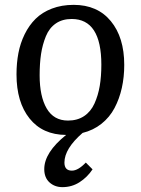

<svg xmlns="http://www.w3.org/2000/svg" viewBox="-20 -541 579 790"><path d="M319.8 5.9Q245.1 70.8 245.1 127.9Q245.1 161.1 275.9 161.1Q301.3 161.1 333 127.9L360.8 155.8Q339.4 188 307.6 208.5Q275.9 229 236.8 229Q205.1 229 183.6 209.5Q162.1 189.9 162.1 154.8Q162.1 86.4 252 14.2Q155.3 13.7 101.6 -53.5Q47.9 -120.6 47.9 -234.9Q47.9 -281.2 55.7 -322.3Q63.5 -363.3 81.5 -400.1Q99.6 -437 126.5 -463.6Q153.3 -490.2 193.4 -505.6Q233.4 -521 283.2 -521Q380.9 -521 436 -454.1Q491.2 -387.2 491.2 -273.9Q491.2 -223.6 481.2 -179Q471.2 -134.3 451.2 -96.4Q431.2 -58.6 397.5 -31.7Q363.8 -4.9 319.8 5.9ZM143.1 -231Q143.1 -144.5 172.1 -94.7Q201.2 -44.9 259.8 -44.9Q298.3 -44.9 325.9 -63.2Q353.5 -81.5 368.7 -115Q383.8 -148.4 390.4 -187.5Q397 -226.6 397 -274.9Q397 -462.9 274.9 -462.9Q236.3 -462.9 209.5 -444.3Q182.6 -425.8 168.7 -391.6Q154.8 -357.4 148.9 -318.8Q143.1 -280.3 143.1 -231Z"/></svg>

Font: Literata Book
Style: Italic
Weight: 400
Italic angle: -3°
Designer: Latin by Veronika Burian and Jose Scaglione. Greek by Irene Vlachou. Cyrillic by Vera Evstafieva
Foundry: TypeTogether
Version: Version 1.003;PS 001.003;hotconv 1.0.88;makeotf.lib2.5.64775